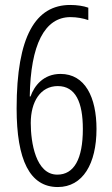

<svg xmlns="http://www.w3.org/2000/svg" viewBox="-20 -742 452 774"><path d="M47 -305C47 -97 100 12 213 12C314 12 369 -82 369 -222C369 -350 323 -444 224 -444C155 -444 118 -396 103 -353H100C103 -562 160 -673 264 -673C290 -673 316 -668 336 -661V-711C317 -718 290 -722 263 -722C124 -722 47 -597 47 -305ZM211 -38C124 -38 104 -168 104 -246C104 -332 143 -395 213 -395C285 -395 314 -329 314 -222C314 -100 278 -38 211 -38Z"/></svg>

Font: Noto Sans Khmer UI ExtraCondensed Light
Style: Regular
Weight: 300
Width: 2
Designer: Danh Hong and the Monotype Design Team
Foundry: Monotype Imaging Inc.
Version: Version 2.002